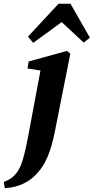

<svg xmlns="http://www.w3.org/2000/svg" viewBox="-84 -773 503 1030"><path d="M-57.7 236.5C19.6 231.9 78.6 200.3 117.8 153.8C160.6 107.3 188.3 40.7 209.5 -63.1L293.2 -484.9L275.8 -500L69.6 -443.2L63.7 -405.6L190.2 -385.6L136.9 -415L68.7 -50.9C48.9 55.7 33.5 112.9 10.3 146.8C-10.4 177.3 -33.3 191.3 -64.2 203.4L-57.7 236.5ZM364.9 -544.6 398.4 -570.6 294 -753.1H230.3L65.9 -576.4L94.3 -543.1L294.6 -689.3H209.7L364.9 -544.6Z"/></svg>

Font: Source Serif Variable
Style: Italic
Weight: 389
Italic angle: -12°
Designer: Frank Grießhammer
Foundry: Adobe Systems Incorporated
Version: Version 3.001;hotconv 1.0.111;makeotfexe 2.5.65597